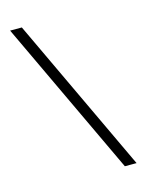

<svg xmlns="http://www.w3.org/2000/svg" viewBox="-128 -871 843 1050"><g transform="rotate(-15 293.0 -346.5)"><path d="M446.3 92.8 32.2 -786.1H98.6L512.7 92.8Z"/></g></svg>

Font: Cascadia Mono PL Light
Style: Regular
Weight: 300
Monospace: yes
Designer: Aaron Bell
Foundry: Saja Typeworks
Version: Version 2404.023; ttfautohint (v1.8.4)